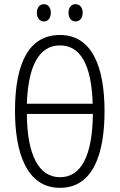

<svg xmlns="http://www.w3.org/2000/svg" viewBox="-20 -892 574 922"><path d="M157 -831C157 -805 171 -789 191 -789C210 -789 224 -804 224 -831C224 -857 210 -872 191 -872C171 -872 157 -856 157 -831ZM309 -831C309 -805 323 -789 343 -789C362 -789 377 -804 377 -831C377 -857 362 -872 343 -872C323 -872 309 -857 309 -831ZM482 -358C482 -567 424 -724 268 -724C127 -724 52 -603 52 -359C52 -165 105 10 268 10C430 10 482 -159 482 -358ZM268 -674C368 -674 420 -577 425 -394H109C115 -576 168 -674 268 -674ZM268 -41C166 -41 110 -149 109 -345H426C424 -144 370 -41 268 -41Z"/></svg>

Font: Noto Sans UI Condensed Light
Style: Regular
Weight: 300
Width: 3
Designer: Monotype Design Team
Foundry: Monotype Imaging Inc.
Version: Version 1.901